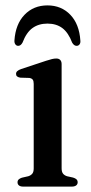

<svg xmlns="http://www.w3.org/2000/svg" viewBox="-20 -692 339 712"><path d="M208.5 -454.5V-68Q208.5 -54.5 213.8 -48Q219 -41.5 228.5 -38.5L251 -33.5Q259.5 -31 263.8 -26.8Q268 -22.5 268 -16Q268 -8.5 262.2 -4.2Q256.5 0 246 0H66Q56 0 50.5 -4.2Q45 -8.5 45 -16Q45 -22.5 49.2 -26.5Q53.5 -30.5 61 -33L85 -38.5Q94.5 -41.5 99.8 -48Q105 -54.5 105 -67.5V-381Q105 -392 101.2 -396.8Q97.5 -401.5 89 -403L55 -404Q47 -405.5 43.2 -408.8Q39.5 -412 39.5 -418Q39.5 -424 44 -428.2Q48.5 -432.5 58.5 -436L150.5 -466.5Q164.5 -471 172.8 -473Q181 -475 189 -475Q198.5 -475 203.5 -469.5Q208.5 -464 208.5 -454.5ZM156 -604.5Q123.5 -604.5 100.8 -588.2Q78 -572 63.5 -534Q57 -522 47.5 -522Q41 -522 37 -527.5Q33 -533 33.5 -541.5Q37.5 -602.5 71 -637.2Q104.5 -672 156 -672Q207.5 -672 240.8 -637.2Q274 -602.5 278 -541.5Q279 -533 275 -527.5Q271 -522 264 -522Q254.5 -522 247.5 -534Q233.5 -571 211.2 -587.8Q189 -604.5 156 -604.5Z"/></svg>

Font: Fraunces 18pt
Style: Regular
Weight: 400
Version: Version 1.000;[b76b70a41]